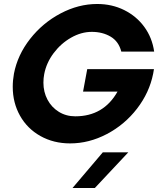

<svg xmlns="http://www.w3.org/2000/svg" viewBox="-20 -710 824 964"><path d="M44 -274Q44 -307 50 -340Q68 -434 131 -514.5Q194 -595 284 -642.5Q374 -690 468 -690Q542 -690 603.5 -659.5Q665 -629 704.5 -575Q744 -521 754 -451H589Q576 -502 535.5 -526Q495 -550 441 -550Q388 -550 337 -521Q286 -492 249.5 -443.5Q213 -395 202 -338Q198 -318 198 -295Q198 -248 218.5 -209.5Q239 -171 275.5 -148.5Q312 -126 358 -126Q500 -126 570 -250H397L418 -363H753L749 -340Q730 -245 668 -164.5Q606 -84 516.5 -37Q427 10 332 10Q249 10 183 -27Q117 -64 80.5 -129Q44 -194 44 -274ZM496 55H624L456 234H344Z"/></svg>

Font: Teachers
Style: Bold Italic
Weight: 700
Designer: Alfredo Marco Pradil & Chank Diesel
Version: Version 0.009